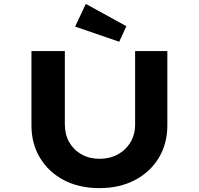

<svg xmlns="http://www.w3.org/2000/svg" viewBox="-20 -963 1024 989"><path d="M492 6Q387 6 308.5 -35.5Q230 -77 186 -150Q142 -223 142 -317V-700H314V-322Q314 -270 337 -230Q360 -190 400.5 -167.5Q441 -145 492 -145Q545 -145 586.5 -167.5Q628 -190 652 -230Q676 -270 676 -322V-700H842V-317Q842 -223 798 -150Q754 -77 675 -35.5Q596 6 492 6ZM594 -748 367 -826 422 -943 631 -828Z"/></svg>

Font: Lexend Peta
Style: Bold
Weight: 700
Designer: Bonnie Shaver-Troup, Thomas Jockin
Foundry: Lexend
Version: Version 1.007